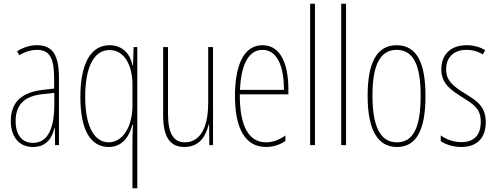

<svg xmlns="http://www.w3.org/2000/svg" viewBox="-20 -780 2665 1032"><path d="M177 -537C143 -537 104 -525 72 -505L83 -483C120 -505 153 -512 177 -512C244 -512 271 -475 271 -355V-304L210 -297C100 -284 38 -234 38 -129C38 -57 73 10 157 10C233 10 261 -43 273 -93H275L276 0H297V-358C297 -489 261 -537 177 -537ZM209 -274 272 -281V-220C272 -97 241 -12 157 -12C99 -12 64 -54 64 -129C64 -217 110 -263 209 -274Z M692 -30V232H718V-527H698L695 -427H693C681 -488 640 -537 569 -537C466 -537 412 -435 412 -259C412 -82 466 10 564 10C634 10 673 -40 692 -110H695C693 -81 692 -45 692 -30ZM564 -15C492 -15 438 -91 438 -259C438 -417 483 -511 569 -511C644 -511 692 -437 692 -323V-213C692 -99 640 -15 564 -15Z M1125 -527H1099V-228C1099 -82 1049 -15 973 -15C915 -15 883 -60 883 -167V-527H857V-159C857 -45 893 10 971 10C1056 10 1088 -54 1102 -112H1104L1105 0H1125Z M1391 -537C1290 -537 1243 -429 1243 -264C1243 -94 1295 10 1410 10C1451 10 1486 -3 1514 -22V-52C1479 -27 1445 -15 1410 -15C1315 -15 1268 -106 1269 -273H1530V-301C1530 -421 1496 -537 1391 -537ZM1391 -512C1474 -512 1507 -414 1506 -297H1270C1276 -442 1321 -512 1391 -512Z M1673 0V-760H1647V0Z M1840 0V-760H1814V0Z M2267 -264C2267 -433 2225 -537 2112 -537C2006 -537 1956 -444 1956 -266C1956 -80 2010 10 2114 10C2216 10 2267 -77 2267 -264ZM1982 -266C1982 -424 2020 -512 2112 -512C2208 -512 2241 -418 2241 -265C2241 -94 2201 -15 2113 -15C2023 -15 1982 -102 1982 -266Z M2591 -123C2591 -210 2541 -239 2475 -280C2411 -320 2378 -349 2378 -407C2378 -475 2422 -512 2487 -512C2519 -512 2553 -503 2575 -487L2588 -510C2562 -527 2526 -537 2488 -537C2395 -537 2352 -479 2352 -408C2352 -330 2403 -296 2470 -254C2529 -217 2564 -195 2564 -125C2564 -56 2530 -16 2460 -16C2418 -16 2378 -31 2349 -52V-21C2372 -6 2411 10 2460 10C2548 10 2591 -43 2591 -123Z"/></svg>

Font: Noto Sans Khmer UI ExtraCondensed Thin
Style: Regular
Weight: 100
Width: 2
Designer: Danh Hong and the Monotype Design Team
Foundry: Monotype Imaging Inc.
Version: Version 2.002